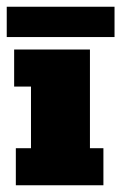

<svg xmlns="http://www.w3.org/2000/svg" viewBox="-30 -550 360 570"><path d="M17 0V-110H62V-293H12V-403H237V-110H277V0ZM-10 -440V-530H310V-440Z"/></svg>

Font: Rokkitt Black
Style: Regular
Weight: 900
Designer: Vernon Adams
Foundry: Vernon Adams
Version: Version 3.103